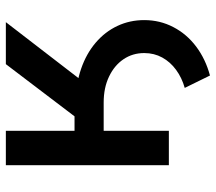

<svg xmlns="http://www.w3.org/2000/svg" viewBox="-60 -526 724 643"><g transform="rotate(-90 301.5 -204.0)"><path d="M136.2 -218.3V-311.5H280.3Q342.3 -311.5 393.1 -293.9Q443.8 -276.4 480.5 -245.1Q517.1 -213.9 536.6 -172.4Q556.2 -130.9 556.2 -82.5Q556.2 -29.8 532.7 15.1Q509.3 60.1 467.3 91.6Q425.3 123 370.6 137.7L329.1 53.2Q363.3 43.5 389.6 24.2Q416 4.9 430.9 -22.2Q445.8 -49.3 445.8 -82.5Q445.8 -121.6 425 -152.1Q404.3 -182.6 366.9 -200.4Q329.6 -218.3 280.3 -218.3ZM70.3 0V-545.9H185.5V-315.9H233.9L408.7 -545.9H549.3L296.9 -218.3H185.5V0Z"/></g></svg>

Font: Inter
Style: 540
Weight: 540
Designer: Rasmus Andersson
Foundry: rsms
Version: Version 4.001;git-66647c0bb